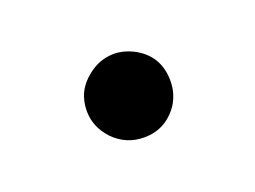

<svg xmlns="http://www.w3.org/2000/svg" viewBox="-37 -411 312 235"><g transform="rotate(-20 119.0 -293.5)"><path d="M121.1 -347.7Q132.8 -347.7 145 -341.8Q174.8 -326.7 174.8 -293Q174.8 -276.4 166 -262.7Q149.4 -238.8 121.1 -238.8Q97.7 -238.8 81.1 -255.9Q65.9 -272.5 65.9 -293Q65.9 -319.3 86.9 -335.4Q102.1 -347.7 121.1 -347.7Z"/></g></svg>

Font: I.Ming
Style: Regular
Weight: 400
Designer: Ichiten Fonts Project
Version: Version 5.10 Mar 24, 2018